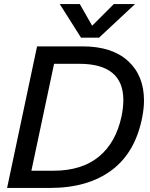

<svg xmlns="http://www.w3.org/2000/svg" viewBox="-20 -928 743 948"><path d="M275 -908H374L435 -801L542 -908H647L469 -742H380ZM163 -699H388Q533 -699 612 -627Q691 -555 691 -432Q691 -396 683 -353Q650 -177 532.5 -88.5Q415 0 226 0H15ZM243 -85Q383 -85 467.5 -154Q552 -223 580 -353Q589 -397 589 -434Q589 -613 371 -613H247L135 -85Z"/></svg>

Font: Prompt
Style: Italic
Weight: 400
Italic angle: -12°
Designer: Katatrad Team
Foundry: CadsonDemak
Version: Version 1.001